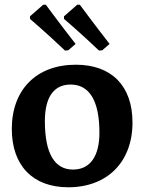

<svg xmlns="http://www.w3.org/2000/svg" viewBox="-20 -784 611 813"><path d="M255 -570 269 -571 300 -598C239 -676 174 -764 174 -764H163L107 -715V-704C107 -704 181 -641 255 -570ZM399 -570 413 -571 444 -598C383 -676 318 -764 318 -764H307L251 -715V-704C251 -704 325 -641 399 -570ZM269 9C434 9 541 -98 541 -265C541 -420 453 -510 301 -510C135 -510 30 -405 30 -238C30 -83 119 9 269 9ZM289 -66C212 -66 170 -133 170 -271C170 -374 209 -426 279 -426C357 -426 401 -360 401 -222C401 -120 360 -66 289 -66Z"/></svg>

Font: Alegreya SC
Style: Bold
Weight: 700
Designer: Juan Pablo del Peral
Foundry: Huerta Tipografica
Version: Version 2.007;PS 002.007;hotconv 1.0.88;makeotf.lib2.5.64775